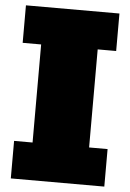

<svg xmlns="http://www.w3.org/2000/svg" viewBox="-55 -818 582 859"><g transform="rotate(5 236.5 -388.5)"><path d="M26.4 0V-168.5H109.4V-608.9H26.4V-777.3H446.3V-608.9H363.3V-168.5H446.3V0Z"/></g></svg>

Font: Bevan
Style: Regular
Weight: 400
Designer: Vernon Adams
Foundry: Vernon Adams
Version: Version 2.100; ttfautohint (v1.8.3)